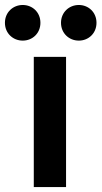

<svg xmlns="http://www.w3.org/2000/svg" viewBox="-39 -759 412 779"><path d="M98.1 -528.3V0H229V-528.3ZM-19 -666.5C-19 -624 13.7 -594.2 53.2 -594.2C92.8 -594.2 125 -624 125 -666.5C125 -709 92.8 -738.8 53.2 -738.8C13.7 -738.8 -19 -709 -19 -666.5ZM208.5 -666.5C208.5 -624 241.2 -594.2 280.8 -594.2C320.3 -594.2 352.5 -624 352.5 -666.5C352.5 -709 320.3 -738.8 280.8 -738.8C241.2 -738.8 208.5 -709 208.5 -666.5Z"/></svg>

Font: Wand UI Pro Bold
Style: Regular
Weight: 700
Designer: Andreas Faust
Version: Version 1.003;FEAKit 1.0